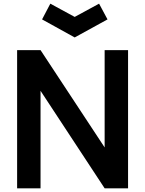

<svg xmlns="http://www.w3.org/2000/svg" viewBox="-20 -1022 788 1042"><path d="M253.1 -1002.1 385.4 -930.2 517.7 -1002.1 563.5 -916.7 385.4 -818.8 208.3 -916.7ZM200 -750H72.9V0H200V-529.2L547.9 0H675V-750H547.9V-221.9Z"/></svg>

Font: Manrope3 Bold
Style: Regular
Weight: 700
Designer: Mikhail Sharanda
Foundry: Mikhail Sharanda
Version: Version 3.000;PS 003.000;hotconv 1.0.88;makeotf.lib2.5.64775